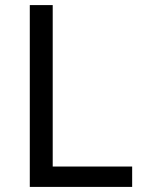

<svg xmlns="http://www.w3.org/2000/svg" viewBox="-20 -734 564 754"><path d="M97 0V-714H187V-80H499V0Z"/></svg>

Font: lsinhala05
Style: Book
Weight: 400
Designer: Jelle Bosma - Monotype Design Team
Foundry: Monotype Imaging Inc.
Version: Version 2.003